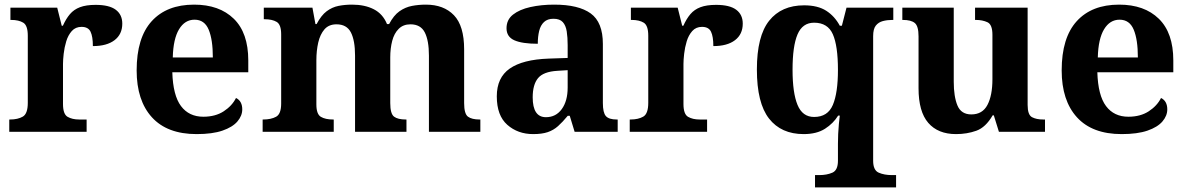

<svg xmlns="http://www.w3.org/2000/svg" viewBox="-20 -569 5128 829"><path d="M20 0V-53H23Q57 -53 78.5 -65.5Q100 -78 100 -125V-415Q100 -459 80.5 -471Q61 -483 28 -483H25V-536H227L246.5 -458H251.6Q265 -488 282 -508Q299 -528 325.5 -538Q352 -548 393 -548Q451.6 -548 479.8 -526.9Q508 -505.8 508 -467Q508 -421 474.5 -395.5Q441 -370 381 -370Q381 -411 371 -432Q361 -453 332 -453Q306 -453 290 -435Q274 -417 266 -390.5Q258 -364 255 -337Q252 -310 252 -293V-120Q252 -76 272 -64.5Q292 -53 322 -53H354V0Z M829 10Q702 10 636 -62.5Q570 -135 570 -265Q570 -406 635 -477.5Q700 -549 818 -549Q927 -549 989.5 -488Q1052 -427 1052 -308V-257H724Q727 -157 761.5 -111Q796 -65 858 -65Q910 -65 946 -88.5Q982 -112 999 -146Q1013 -139 1019.5 -126.5Q1026 -114 1026 -97Q1026 -69 1005 -44.5Q984 -20 940.5 -5Q897 10 829 10ZM899 -321Q899 -398 881 -441Q863 -484 820 -484Q778 -484 753 -442.5Q728 -401 726 -321Z M1114 0V-53H1116Q1150.4 -53 1172.2 -65Q1194 -76.9 1194 -122V-420.9Q1194 -463 1174.5 -474.5Q1155 -486 1122 -486H1119V-536H1329L1342 -465H1347Q1367 -503 1390.5 -520.5Q1414 -538 1441.3 -543.5Q1468.6 -549 1500 -549Q1555 -549 1594 -529Q1633 -509 1651 -465H1660Q1680 -503 1705 -520.5Q1730 -538 1758.8 -543.5Q1787.6 -549 1819 -549Q1896 -549 1940 -503.2Q1984 -457.4 1984 -356V-123.8Q1984 -77.6 2000.5 -65.3Q2017 -53 2051 -53H2054V0H1832V-329Q1832 -394 1814.1 -429Q1796.3 -464 1752.2 -464Q1721 -464 1701.4 -444.4Q1681.8 -424.9 1673.4 -392.4Q1665 -360 1665 -321V-124Q1665 -77.7 1681.5 -65.3Q1698 -53 1732 -53H1735V0H1513V-329Q1513 -394 1495.1 -429Q1477.1 -464 1432.8 -464Q1400 -464 1381.1 -442.5Q1362.3 -420.9 1354.1 -385.5Q1346 -350.1 1346 -309V-118Q1346 -76 1365.5 -64.5Q1385 -53 1418 -53H1421V0Z M2282 10Q2216 10 2170.5 -30Q2125 -70 2125 -153Q2125 -234 2181 -273Q2237 -312 2349 -316L2431 -318.8V-374Q2431 -407.6 2427 -433.3Q2423 -459 2410 -473.5Q2397 -488 2369.5 -488Q2344 -488 2329 -474Q2314 -460 2308 -435.5Q2302 -411 2302 -380Q2235 -380 2201 -395Q2167 -410 2167 -447Q2167 -483.8 2195 -505.9Q2223 -528 2269.9 -538.5Q2316.8 -549 2372.8 -549Q2478 -549 2530.5 -511Q2583 -473 2583 -379.3V-124Q2583 -82.6 2596 -67.8Q2609 -53 2643 -53H2647V0H2461L2440 -69H2431.4Q2409 -42 2389.5 -24.5Q2370 -7 2345 1.5Q2320 10 2282 10ZM2337.2 -63Q2380.2 -63 2405.6 -98Q2431 -133 2431 -191V-266L2385.8 -263.2Q2325.9 -259.5 2302.9 -231.4Q2280 -203.3 2280 -148.8Q2280 -63 2337.2 -63Z M2699 0V-53H2702Q2736 -53 2757.5 -65.5Q2779 -78 2779 -125V-415Q2779 -459 2759.5 -471Q2740 -483 2707 -483H2704V-536H2906L2925.5 -458H2930.6Q2944 -488 2961 -508Q2978 -528 3004.5 -538Q3031 -548 3072 -548Q3130.6 -548 3158.8 -526.9Q3187 -505.8 3187 -467Q3187 -421 3153.5 -395.5Q3120 -370 3060 -370Q3060 -411 3050 -432Q3040 -453 3011 -453Q2985 -453 2969 -435Q2953 -417 2945 -390.5Q2937 -364 2934 -337Q2931 -310 2931 -293V-120Q2931 -76 2951 -64.5Q2971 -53 3001 -53H3033V0Z M3499 240V187H3517Q3550 187 3574 176.5Q3598 166 3598 125V52Q3598 31 3599 9Q3600 -13 3602 -33.5Q3604 -54 3606 -70H3599Q3578 -36 3542 -13Q3506 10 3450 10Q3353 10 3300.5 -57Q3248 -124 3248 -269Q3248 -413 3301 -479.5Q3354 -546 3452 -546Q3511 -546 3547.5 -522.5Q3584 -499 3606 -458H3615L3635 -536H3837V-483H3833Q3811 -483 3792 -478Q3773 -473 3761.5 -458.5Q3750 -444 3750 -413V125Q3750 166 3774 176.5Q3798 187 3831 187H3849V240ZM3495 -64Q3554 -64 3576 -116Q3598 -168 3598 -267Q3598 -371 3576 -421Q3554 -471 3495 -471Q3445 -471 3423.5 -420.5Q3402 -370 3402 -268Q3402 -168 3423.5 -116Q3445 -64 3495 -64Z M4108 10Q4030 10 3988 -38.5Q3946 -87 3946 -188V-412Q3946 -456 3930 -469.5Q3914 -483 3878 -483H3876V-536H4098V-216Q4098 -152 4114 -113.5Q4130 -75 4174 -75Q4222 -75 4243.5 -116Q4265 -157 4265 -227V-419Q4265 -463 4243.5 -473Q4222 -483 4193 -483H4190V-536H4417V-116Q4417 -73 4436 -63Q4455 -53 4484 -53H4492V0H4293L4271 -71H4266Q4236 -19 4195.5 -4.5Q4155 10 4108 10Z M4823 10Q4696 10 4630 -62.5Q4564 -135 4564 -265Q4564 -406 4629 -477.5Q4694 -549 4812 -549Q4921 -549 4983.5 -488Q5046 -427 5046 -308V-257H4718Q4721 -157 4755.5 -111Q4790 -65 4852 -65Q4904 -65 4940 -88.5Q4976 -112 4993 -146Q5007 -139 5013.5 -126.5Q5020 -114 5020 -97Q5020 -69 4999 -44.5Q4978 -20 4934.5 -5Q4891 10 4823 10ZM4893 -321Q4893 -398 4875 -441Q4857 -484 4814 -484Q4772 -484 4747 -442.5Q4722 -401 4720 -321Z"/></svg>

Font: Noto Serif Test
Style: Regular
Weight: 400
Version: Version 1.000